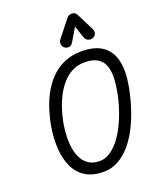

<svg xmlns="http://www.w3.org/2000/svg" viewBox="-212 -1352 1218 1479"><g transform="rotate(-20 397.0 -613.0)"><path d="M377 1.5Q288.5 1.5 230 -35Q171.5 -71.5 140.8 -136.2Q110 -201 104.5 -286.5Q99 -372 115.5 -470Q129 -544.5 152.2 -613Q175.5 -681.5 210.2 -739.2Q245 -797 291.5 -839.8Q338 -882.5 397.5 -906.2Q457 -930 530 -930Q640 -930 702.8 -885.2Q765.5 -840.5 784.8 -756.8Q804 -673 783 -555Q771.5 -489.5 752.5 -423.2Q733.5 -357 707.2 -294.8Q681 -232.5 647.2 -178.8Q613.5 -125 572.2 -84.8Q531 -44.5 482.2 -21.5Q433.5 1.5 377 1.5ZM376 -87Q414.5 -87 449.8 -106.5Q485 -126 516.5 -160Q548 -194 574.8 -238.8Q601.5 -283.5 623 -335Q644.5 -386.5 660.2 -440Q676 -493.5 685 -545.5Q696 -607 697 -660.8Q698 -714.5 682 -755.2Q666 -796 628 -819Q590 -842 523 -842Q467.5 -842 422.5 -819Q377.5 -796 342.8 -756.8Q308 -717.5 282 -667.5Q256 -617.5 238.8 -563.2Q221.5 -509 212 -456.5Q202 -400.5 200.8 -346.5Q199.5 -292.5 208.2 -245.8Q217 -199 237.8 -163.2Q258.5 -127.5 292.5 -107.2Q326.5 -87 376 -87ZM646.5 -995Q626.5 -988.5 608.8 -997Q591 -1005.5 584.5 -1024.5L550.5 -1125.5L489 -1022Q473.5 -994.5 452.2 -993.5Q431 -992.5 416 -1005Q401 -1019 400 -1038.2Q399 -1057.5 411.5 -1073L519 -1209Q529 -1221.5 539.8 -1225Q550.5 -1228.5 561 -1228.5Q571.5 -1228.5 582.8 -1222.8Q594 -1217 600.5 -1204L669 -1067.5Q684 -1038.5 674.8 -1019.5Q665.5 -1000.5 646.5 -995Z"/></g></svg>

Font: Edu AU VIC WA NT Pre Medium
Style: Regular
Weight: 500
Designer: Tina and Corey Anderson, Eben Sorkin, Mirko Velimirovic
Foundry: Google for Education
Version: Version 1.001